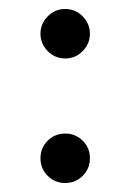

<svg xmlns="http://www.w3.org/2000/svg" viewBox="-20 -393 288 427"><path d="M86 -356.5Q102 -373 125 -373Q148 -373 164 -356.5Q180 -340 180 -318Q180 -296 164 -279.5Q148 -263 125 -263Q102 -263 86 -279.5Q70 -296 70 -318Q70 -340 86 -356.5ZM86 -80Q102 -96 125 -96Q148 -96 164 -80Q180 -64 180 -41Q180 -18 164 -2Q148 14 125 14Q102 14 86 -2Q70 -18 70 -41Q70 -64 86 -80Z"/></svg>

Font: EB Garamond 12 All SC
Style: AllSC
Weight: 400
Version: Version 0.016 ; ttfautohint (v0.97) -l 8 -r 50 -G 200 -x 0 -